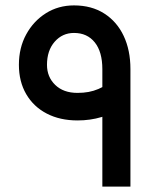

<svg xmlns="http://www.w3.org/2000/svg" viewBox="-20 -691 593 711"><path d="M463 0H359V-435Q359 -499 331 -534Q303 -569 254 -569Q211 -569 182.5 -536.5Q154 -504 154 -451Q154 -406 184.5 -376.5Q215 -347 267 -347Q289 -347 308 -350.5Q327 -354 344.5 -361.5Q362 -369 381 -381L437 -295Q398 -270 356 -257.5Q314 -245 267 -245Q202 -245 153 -270.5Q104 -296 77 -342.5Q50 -389 50 -451Q50 -514 77 -563.5Q104 -613 150 -642Q196 -671 254 -671Q319 -671 366 -641Q413 -611 438 -558Q463 -505 463 -435Z"/></svg>

Font: Lexend Medium
Style: Regular
Weight: 500
Designer: Bonnie Shaver-Troup, Thomas Jockin
Foundry: Lexend
Version: Version 1.005